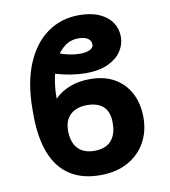

<svg xmlns="http://www.w3.org/2000/svg" viewBox="-85 -833 810 916"><g transform="rotate(-10 320.0 -375.0)"><path d="M356.8 -450.2Q425.5 -450.5 474.7 -422.7Q523.8 -394.8 550.6 -344.2Q577.3 -293.6 577.3 -225Q577.3 -158.6 547.6 -105.4Q517.8 -52.2 462 -21.2Q406.2 9.8 327.7 9.8Q241.1 9.8 182.2 -28.1Q123.2 -66 93.2 -140.9Q63.2 -215.8 62.7 -326.8V-356.4Q63.2 -483.9 100.6 -574Q138 -664.2 204.5 -712Q271.1 -759.8 358.6 -759.8Q417.3 -759.8 457.2 -741.7Q497.1 -723.6 517.7 -692.9Q538.3 -662.2 538.1 -623Q538.3 -587.3 517 -554.7Q495.8 -522.2 452.8 -501.9Q409.9 -481.5 344.3 -481.2Q313.4 -481.5 276.3 -486.8Q239.2 -492.1 194.1 -505.7L225 -600Q251.5 -589.1 280.1 -583.3Q308.8 -577.5 332.4 -577.5Q361.9 -577.5 380.2 -586.5Q398.5 -595.4 398.2 -611.1Q398.5 -628.3 383.2 -639.7Q367.8 -651.2 337.5 -651.2Q298.4 -651.2 269.6 -629.2Q240.8 -607.3 222 -569.8Q203.2 -532.2 194.1 -484.8Q185 -437.4 185 -386.1Q219.1 -418.8 262.2 -434.6Q305.3 -450.5 356.8 -450.2ZM321.1 -330.5Q289.6 -330.5 264.9 -319Q240.1 -307.6 226.1 -284.4Q212.1 -261.1 212.1 -225Q212.1 -189.4 224.2 -163.2Q236.3 -137 260.4 -123.2Q284.4 -109.4 320.1 -109.4Q356.7 -109.4 380.8 -123.2Q404.8 -137 416.8 -163.2Q428.8 -189.4 428.3 -225Q428.8 -278.4 401.7 -304.4Q374.5 -330.5 321.1 -330.5Z"/></g></svg>

Font: Inter Tight
Style: Regular
Weight: 400
Designer: Rasmus Andersson
Foundry: rsms
Version: Version 3.002